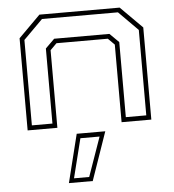

<svg xmlns="http://www.w3.org/2000/svg" viewBox="-55 -591 823 907"><g transform="rotate(-5 356.0 -137.5)"><path d="M62.5 0V-437L165.5 -540H546L649 -437V0H508V-368L477.5 -398.5H234L203.5 -368V0ZM84.5 -22H182V-378L225 -420.5H487L530 -378V-22H627V-427L536 -518.5H176L84.5 -427ZM235 265 292 36H427.5L348 265ZM261 244.5H333L398.5 58.5H307.5Z"/></g></svg>

Font: Tourney Expanded ExtraLight
Style: Regular
Weight: 200
Width: 7
Designer: Tyler Finck
Foundry: Etcetera Type Co
Version: Version 1.010; ttfautohint (v1.8.3)